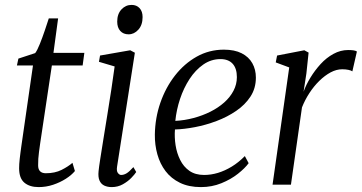

<svg xmlns="http://www.w3.org/2000/svg" viewBox="-20 -753 1476 783"><path d="M144 -169.5Q141 -148 139 -133Q137 -118 136.2 -105.5Q135.5 -93 135.5 -78.5Q135.5 -62.5 143.5 -54.5Q151.5 -46.5 167 -46.5Q204 -46.5 231.2 -60.2Q258.5 -74 275.5 -89L285.5 -55.5Q272 -39 248.5 -24Q225 -9 196.5 0.5Q168 10 137.5 10Q101 10 79.5 -8Q58 -26 58 -66.5Q58 -74 58.5 -84.2Q59 -94.5 60.5 -106.2Q62 -118 63.5 -130.8Q65 -143.5 67 -156.5L114.5 -486H49L55 -514L123.5 -536.5Q132 -547.5 142.5 -573.8Q153 -600 162.8 -629Q172.5 -658 179 -678H217L198 -537.5H324L317 -486H191.5Z M435.5 10Q418.5 10 405.2 3.8Q392 -2.5 385.8 -16.8Q379.5 -31 382 -55Q383.5 -71 389 -106Q394.5 -141 402 -187.8Q409.5 -234.5 418 -286.5Q426.5 -338.5 434.2 -389.2Q442 -440 447.5 -482L383.5 -501L388 -526.5L511 -548L530 -538L457.5 -74Q454.5 -55.5 460.8 -47.5Q467 -39.5 474 -39.5Q485 -39.5 496.2 -46.2Q507.5 -53 524 -71.5L535.5 -51.5Q529.5 -42 515.5 -27.5Q501.5 -13 481 -1.5Q460.5 10 435.5 10ZM504.5 -613Q483 -613 470.5 -626.8Q458 -640.5 458 -665Q458 -696 475.2 -714.5Q492.5 -733 516.5 -733Q537 -733 549.2 -719.8Q561.5 -706.5 561.5 -683.5Q561.5 -651 544.2 -632Q527 -613 504.5 -613Z M994 -87.5Q979 -67 950.2 -44.2Q921.5 -21.5 882.8 -5.8Q844 10 799.5 10Q750 10 714 -7.5Q678 -25 655.2 -55Q632.5 -85 621.8 -123.5Q611 -162 611.5 -204Q612.5 -272 634 -334Q655.5 -396 693.5 -444.8Q731.5 -493.5 782.2 -522Q833 -550.5 893 -550.5Q936.5 -550.5 965.5 -535.8Q994.5 -521 1009 -495.2Q1023.5 -469.5 1023.5 -436.5Q1023.5 -393 1001.5 -359.2Q979.5 -325.5 943.2 -300.8Q907 -276 863.2 -259.5Q819.5 -243 775 -234.5Q730.5 -226 693.5 -225Q691 -193.5 696 -161Q701 -128.5 714.8 -100.8Q728.5 -73 752.5 -56.2Q776.5 -39.5 812.5 -39.5Q840.5 -39.5 868.8 -48Q897 -56.5 925 -73.5Q953 -90.5 978.5 -116.5ZM879 -512Q841 -512 809 -489.8Q777 -467.5 753 -430.8Q729 -394 714.2 -349.5Q699.5 -305 695 -260Q733 -262 769.5 -271.8Q806 -281.5 838 -297.5Q870 -313.5 894.2 -335Q918.5 -356.5 932.2 -382.8Q946 -409 946 -438.5Q946 -474 928.8 -493Q911.5 -512 879 -512Z M1091.5 0 1159.5 -478 1104.5 -498.5 1110 -526.5 1221 -548 1238.5 -538.5 1229.5 -453.5 1218 -379Q1228 -407 1246 -436.5Q1264 -466 1287.5 -491.8Q1311 -517.5 1339.8 -533.2Q1368.5 -549 1400 -549Q1411 -549 1420.8 -547.8Q1430.5 -546.5 1435.5 -543L1417 -462Q1411.5 -466 1400.5 -468.2Q1389.5 -470.5 1375.5 -470.5Q1352 -470.5 1328.2 -457.8Q1304.5 -445 1282.2 -423.2Q1260 -401.5 1241.8 -373.5Q1223.5 -345.5 1211.5 -315L1166.5 0Z"/></svg>

Font: Merriweather 60pt Light
Style: Italic
Weight: 300
Italic angle: -7.8°
Version: Version 2.101